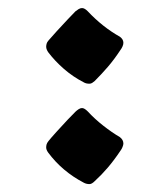

<svg xmlns="http://www.w3.org/2000/svg" viewBox="-20 -447 388 481"><path d="M204.1 -237.3Q195.3 -237.3 189.9 -240.7Q163.1 -254.4 140.1 -274.4Q117.2 -294.4 100.6 -316.4Q98.6 -319.3 97.2 -322.8Q95.7 -326.2 95.7 -330.1Q95.7 -333 96.7 -337.2Q97.7 -341.3 101.6 -345.7Q107.4 -352.5 121.3 -367.9Q135.3 -383.3 149.4 -398.2Q163.6 -413.1 168.9 -418.5Q172.4 -421.4 176.8 -424.1Q181.2 -426.8 185.5 -426.8Q191.9 -426.8 199.7 -418.9Q236.8 -379.4 280.3 -355Q289.1 -348.6 289.1 -339.8Q289.1 -335.4 286.9 -330.6Q284.7 -325.7 282.7 -323.2Q266.1 -297.9 250.2 -279.5Q234.4 -261.2 217.3 -244.1Q214.4 -241.7 211.2 -239.5Q208 -237.3 204.1 -237.3ZM204.1 14.2Q196.3 14.2 189.9 10.7Q135.7 -17.6 100.6 -64.9Q95.7 -71.8 95.7 -77.6Q95.7 -81.5 96.7 -85.2Q97.7 -88.9 101.6 -93.8Q107.4 -101.1 121.3 -116.5Q135.3 -131.8 149.4 -147Q163.6 -162.1 168.9 -167Q172.4 -170.4 176.8 -173.3Q181.2 -176.3 185.5 -176.3Q191.4 -176.3 199.7 -168Q217.3 -148.9 238.8 -132.1Q260.3 -115.2 280.3 -103.5Q289.1 -96.7 289.1 -87.4Q289.1 -84 286.9 -78.6Q284.7 -73.2 282.7 -70.8Q266.1 -45.9 250.2 -27.3Q234.4 -8.8 217.3 6.8Q210 14.2 204.1 14.2Z"/></svg>

Font: David Libre
Style: Bold
Weight: 700
Designer: Ismar David, J. Victor Gaultney, Annie Olsen and Meir Sadan
Foundry: Monotype Imaging Inc. & SIL International
Version: Version 1.100; ttfautohint (v1.8.4.7-5d5b)